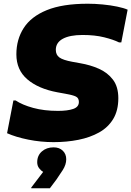

<svg xmlns="http://www.w3.org/2000/svg" viewBox="-20 -752 706 1032"><path d="M52 -212H64Q100 -188 158.5 -172Q217 -156 292 -156Q343 -156 373.5 -166.5Q404 -177 404 -204Q404 -225 388 -233Q372 -241 332 -248L288 -256Q186 -275 127 -325.5Q68 -376 68 -460Q68 -540 107.5 -601.5Q147 -663 231.5 -697.5Q316 -732 452 -732Q490 -732 532 -728Q574 -724 610 -716.5Q646 -709 666 -700L632 -524H620Q590 -539 540 -551.5Q490 -564 424 -564Q355 -564 317.5 -543.5Q280 -523 280 -484Q280 -457 299.5 -443Q319 -429 368 -420L412 -412Q465 -403 511.5 -382.5Q558 -362 587 -324Q616 -286 616 -224Q616 -158 588.5 -112.5Q561 -67 512.5 -40Q464 -13 401.5 -0.5Q339 12 268 12Q199 12 132 -1.5Q65 -15 18 -36ZM212 172Q201 166 190.5 152.5Q180 139 180 120Q180 84 205 62Q230 40 268 40Q299 40 317.5 58Q336 76 336 104Q336 133 317 162.5Q298 192 284 212L248 260H148V256Z"/></svg>

Font: Kufam Black
Style: Italic
Weight: 900
Italic angle: -11°
Designer: Artur Schmal
Foundry: Original Type
Version: Version 1.301; ttfautohint (v1.8.3)